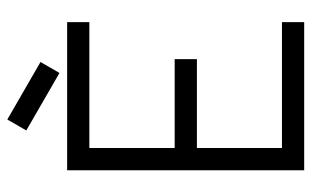

<svg xmlns="http://www.w3.org/2000/svg" viewBox="-188 -688 875 540"><g transform="rotate(-90 250.0 -417.5)"><path d="M153.6 -781.5 315.3 -688.2 346.1 -741.6 184.4 -834.9ZM104.2 -364.2V-604.2H458.3V-666.7H41.7V0H458.3V-62.5H104.2V-301.7H354.2V-364.2Z"/></g></svg>

Font: Amy Mono
Style: Regular
Weight: 400
Monospace: yes
Version: Version 001.000